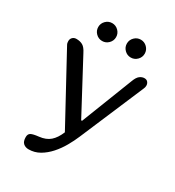

<svg xmlns="http://www.w3.org/2000/svg" viewBox="-210 -1017 1035 1138"><g transform="rotate(30 307.5 -448.0)"><path d="M491 -656Q502 -686 517 -697.5Q532 -709 549 -709Q564 -709 572 -699Q580 -689 580 -676Q580 -664 575 -654L389 -217Q374 -181 352 -142.5Q330 -104 301.5 -72Q273 -40 238.5 -20Q204 0 163 0Q142 0 127.5 -12.5Q113 -25 113 -55Q113 -76 127.5 -84Q142 -92 180 -96Q226 -101 253.5 -125Q281 -149 300 -195L53 -649Q49 -656 48 -662Q47 -668 47 -674Q47 -689 57 -699Q67 -709 83 -709Q108 -709 126 -699Q144 -689 160 -657L348 -305H354ZM159 -835Q159 -860 177 -878Q195 -896 220 -896Q245 -896 263 -878Q281 -860 281 -835Q281 -810 263 -792Q245 -774 220 -774Q195 -774 177 -792Q159 -810 159 -835ZM355 -835Q355 -860 373 -878Q391 -896 416 -896Q441 -896 459 -878Q477 -860 477 -835Q477 -810 459 -792Q441 -774 416 -774Q391 -774 373 -792Q355 -810 355 -835Z"/></g></svg>

Font: Marmelad
Style: Regular
Weight: 400
Designer: Manvel Shmavonyan
Foundry: Cyreal
Version: Version 1.110; ttfautohint (v1.8.4.7-5d5b)